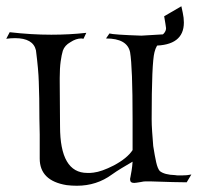

<svg xmlns="http://www.w3.org/2000/svg" viewBox="-29 -581 634 614"><path d="M217 13Q209 13 200.5 12.5Q192 12 184 11Q98 -3 98 -74V-151L97 -200Q97 -236 96.5 -266Q96 -296 95 -320Q94 -357 86 -420Q77 -459 19 -459Q12 -459 5 -458.5Q-2 -458 -9 -457L2 -478Q37 -474 70 -472Q103 -470 135 -470Q193 -470 247 -476L238 -457L231 -458Q214 -458 196 -446Q178 -436 172 -419Q168 -406 165 -384.5Q162 -363 162 -332V-322L163 -177Q163 -28 250 -28Q255 -28 259.5 -28Q264 -28 270 -29Q296 -32 335 -52Q378 -75 395 -101V-201Q395 -284 393 -337Q391 -390 387 -414Q378 -458 310 -458L321 -474Q334 -470 423 -467Q434 -468 465 -469.5Q496 -471 546 -475L539 -458Q535 -459 531.5 -459.5Q528 -460 524 -460Q476 -460 465 -414Q456 -380 456 -200Q456 -182 457.5 -160.5Q459 -139 461 -114Q466 -82 470.5 -62Q475 -42 482 -34Q497 -22 531 -21Q536 -20 542 -20Q548 -20 552 -20Q570 -20 583 -23L568 2Q537 2 450 -1Q445 -1 437.5 -1Q430 -1 422 1Q404 4 400 4Q387 4 387 -7Q387 -12 388 -14Q390 -24 392 -36.5Q394 -49 395 -64Q376 -53 359.5 -43Q343 -33 329 -23Q280 13 217 13ZM462 -435Q442 -435 418 -438L423 -453Q464 -453 483 -464.5Q502 -476 502 -491Q502 -493 500 -505Q498 -517 496 -529L551 -561Q552 -556 555.5 -540Q559 -524 559 -509Q559 -435 462 -435Z"/></svg>

Font: Gideon Roman
Style: Regular
Weight: 400
Designer: Robert E. Leuschke
Foundry: Robert E. Leuschke
Version: Version 2.010